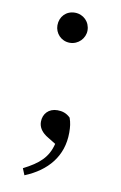

<svg xmlns="http://www.w3.org/2000/svg" viewBox="-80 -550 486 773"><g transform="rotate(10 163.5 -164.0)"><path d="M163 -381C198 -381 225 -410 225 -442C225 -477 198 -504 163 -504C127 -504 102 -477 102 -442C102 -410 127 -381 163 -381ZM76 176C167 139 224 72 224 -24C224 -48 222 -64 215 -84C199 -100 181 -105 162 -105C126 -105 104 -80 104 -48C104 -25 117 -5 145 11L176 30C162 87 128 117 65 149Z"/></g></svg>

Font: NameLogos Serif 2
Style: Regular
Weight: 500
Version: Version 0.1